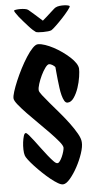

<svg xmlns="http://www.w3.org/2000/svg" viewBox="-62 -972 508 1025"><g transform="rotate(-5 191.5 -459.0)"><path d="M372.1 -590.8Q373 -576.2 368.7 -546.9Q364.3 -517.6 354.5 -488.3Q344.7 -459 329.6 -437Q314.5 -415 294.9 -415Q285.2 -415 278.3 -426.8Q271.5 -438.5 266.6 -457Q261.7 -475.6 258.8 -498.5Q255.9 -521.5 253.4 -543Q251 -564.5 249.5 -582.5Q248 -600.6 247.1 -609.4Q243.2 -615.2 232.9 -621.6Q222.7 -627.9 214.8 -627.9Q206.1 -627.9 193.8 -611.3Q181.6 -594.7 170.9 -572.3Q160.2 -549.8 153.3 -527.8Q146.5 -505.9 147.5 -494.1Q147.5 -486.3 162.6 -466.8Q177.7 -447.3 200.2 -420.9Q222.7 -394.5 249 -363.8Q275.4 -333 297.9 -302.7Q320.3 -272.5 335.9 -245.1Q351.6 -217.8 352.5 -198.2Q354.5 -174.8 342.3 -138.2Q330.1 -101.6 311.5 -67.4Q293 -33.2 272 -8.3Q251 16.6 234.4 17.6Q223.6 18.6 206.1 8.3Q188.5 -2 168 -18.6Q147.5 -35.2 126.5 -55.2Q105.5 -75.2 87.4 -94.7Q69.3 -114.3 57.1 -130.4Q44.9 -146.5 43 -154.3Q39.1 -166 38.6 -186Q38.1 -206.1 40.5 -225.1Q43 -244.1 47.4 -258.3Q51.8 -272.5 58.6 -272.5Q63.5 -272.5 74.7 -259.8Q85.9 -247.1 100.6 -227.5Q115.2 -208 132.3 -185.1Q149.4 -162.1 165 -142.6Q180.7 -123 193.4 -109.9Q206.1 -96.7 213.9 -97.7Q219.7 -97.7 226.6 -106.9Q233.4 -116.2 239.3 -129.4Q245.1 -142.6 249 -156.2Q252.9 -169.9 252.9 -177.7Q252 -189.5 233.9 -211.4Q215.8 -233.4 189 -261.2Q162.1 -289.1 131.3 -319.3Q100.6 -349.6 73.7 -377.4Q46.9 -405.3 28.8 -427.7Q10.7 -450.2 9.8 -461.9Q8.8 -473.6 16.6 -498.5Q24.4 -523.4 37.6 -554.7Q50.8 -585.9 67.4 -618.2Q84 -650.4 101.6 -677.7Q119.1 -705.1 135.7 -722.2Q152.3 -739.3 165 -739.3Q181.6 -739.3 203.1 -731.9Q224.6 -724.6 247.6 -712.4Q270.5 -700.2 292.5 -684.6Q314.5 -668.9 332 -652.8Q349.6 -636.7 360.4 -620.6Q371.1 -604.5 372.1 -590.8ZM53.7 -929.7Q54.7 -931.6 64.5 -933.1Q74.2 -934.6 86.9 -934.6Q99.6 -934.6 111.8 -932.6Q124 -930.7 129.9 -925.8Q131.8 -923.8 139.6 -917.5Q147.5 -911.1 157.7 -901.9Q168 -892.6 179.7 -882.3Q191.4 -872.1 202.1 -862.3Q212.9 -871.1 224.6 -881.8Q236.3 -892.6 247.1 -902.3Q257.8 -912.1 265.6 -918.9Q273.4 -925.8 276.4 -926.8Q285.2 -931.6 297.9 -933.1Q310.5 -934.6 322.3 -934.1Q334 -933.6 342.3 -931.6Q350.6 -929.7 351.6 -926.8Q352.5 -922.9 338.9 -905.3Q325.2 -887.7 306.2 -867.2Q287.1 -846.7 268.6 -829.1Q250 -811.5 243.2 -807.6Q237.3 -804.7 224.6 -803.2Q211.9 -801.8 198.2 -801.8Q184.6 -801.8 173.3 -802.7Q162.1 -803.7 159.2 -805.7Q154.3 -808.6 144 -817.9Q133.8 -827.1 122.1 -840.3Q110.4 -853.5 97.7 -867.7Q85 -881.8 74.7 -895Q64.5 -908.2 58.6 -917.5Q52.7 -926.8 53.7 -929.7Z"/></g></svg>

Font: Jolly Lodger
Style: Regular
Weight: 400
Designer: Stuart Sandler
Foundry: Font Diner, Inc
Version: Version 1.000